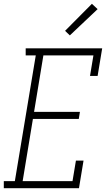

<svg xmlns="http://www.w3.org/2000/svg" viewBox="-46 -989 566 1009"><path d="M-26 0V-37H32L142 -698H89V-735H491L467 -590H427L445 -698H182L133 -401H374L368 -364H127L73 -37H335L353 -145H393L369 0ZM321 -803 296 -827 437 -969 467 -941Z"/></svg>

Font: Iosevka Slab XLtObl
Style: Regular
Weight: 200
Italic angle: -9°
Monospace: yes
Designer: Belleve Invis
Foundry: Belleve Invis
Version: Version 11.1.1; ttfautohint (v1.8.3)